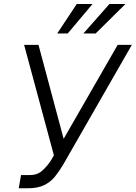

<svg xmlns="http://www.w3.org/2000/svg" viewBox="-20 -958 698 987"><path d="M76.3 9.9 88.1 -58.2H135.3Q173.3 -58.2 199 -82.4Q224.8 -106.5 240.4 -131L257.1 -159.4L104 -727.3H177.9L307.2 -244.3L584.9 -727.3H657.7L303.6 -109.7Q284.4 -77.8 262.8 -50.6Q241.1 -23.4 207.9 -6.7Q174.7 9.9 120.7 9.9ZM408.7 -785.9 542.6 -937.5H625L471.6 -785.9ZM274.1 -785.9 374.6 -937.5H455.6L328.1 -785.9Z"/></svg>

Font: Inter UI Light
Style: Italic
Weight: 300
Italic angle: 9.39999°
Designer: Rasmus Andersson
Foundry: rsms
Version: 3.2;8d6f07862